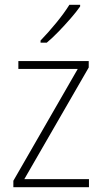

<svg xmlns="http://www.w3.org/2000/svg" viewBox="-20 -785 429 805"><path d="M353 0H36V-27L306 -496H57V-529H352V-502L82 -34H353ZM316 -758Q300 -735 276 -707.5Q252 -680 226 -653Q200 -626 176 -606H150V-615Q182 -648 216 -689.5Q250 -731 271 -765H316Z"/></svg>

Font: Noto Sans Sinhala SemiCondensed ExtraLight
Style: Regular
Weight: 200
Width: 4
Designer: Jelle Bosma - Monotype Design Team
Foundry: Monotype Imaging Inc.
Version: Version 2.006; ttfautohint (v1.8.4.7-5d5b)